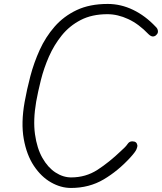

<svg xmlns="http://www.w3.org/2000/svg" viewBox="-20 -951 821 974"><path d="M340 2.5Q288.5 2.5 238.8 -25.8Q189 -54 152 -109.5Q115 -165 100.5 -246.2Q86 -327.5 105 -434Q116 -496 134 -564.5Q152 -633 181.5 -698Q211 -763 257 -815.8Q303 -868.5 369 -899.8Q435 -931 526.5 -931Q593 -931 655.2 -901Q717.5 -871 770 -815Q779.5 -806.5 781 -794.8Q782.5 -783 774.5 -775.5Q768 -767 757.2 -766Q746.5 -765 733.5 -777.5Q684 -829.5 630.5 -854.2Q577 -879 525 -879Q446.5 -879 389.5 -849.5Q332.5 -820 293.2 -771.2Q254 -722.5 228.2 -663.8Q202.5 -605 187.5 -545.2Q172.5 -485.5 163.5 -435Q147.5 -341.5 157.5 -270Q167.5 -198.5 195.2 -149.8Q223 -101 261.5 -76Q300 -51 341 -51Q415 -51 474.5 -89.5Q534 -128 594 -185.5Q617.5 -206 626.8 -220Q636 -234 650.5 -234Q662.5 -234 668.8 -229.2Q675 -224.5 677 -214Q678 -207.5 672.5 -194Q667 -180.5 641.5 -152.5Q579 -84 505.8 -40.8Q432.5 2.5 340 2.5Z"/></svg>

Font: Edu VIC WA NT Hand
Style: Regular
Weight: 400
Designer: Tina and Corey Anderson, Eben Sorkin, Mirko Velimirovic
Foundry: Google for Education
Version: Version 1.000